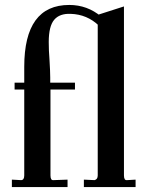

<svg xmlns="http://www.w3.org/2000/svg" viewBox="-20 -756 596 776"><path d="M28 0V-30L65 -28Q78 -28 78 -47V-394H39V-422H78V-486Q78 -736 260 -736Q333 -736 389 -689L380 -652Q332 -698 266 -700Q221 -702 199 -676Q177 -650 177 -586Q177 -552 180 -515Q183 -466 183 -443V-422H283V-394H184V-47Q184 -37 187 -32Q190 -27 197 -28L253 -30V0ZM319 0V-30L362 -28Q375 -31 375 -47V-696L481 -730V-47Q481 -37 484 -32Q487 -27 494 -28L528 -30V0Z"/></svg>

Font: UnnaMedium
Style: Regular
Weight: 500
Designer: Jorge de Buen Unna
Foundry: Omnibus-Type
Version: Version 2.008;hotconv 1.0.109;makeotfexe 2.5.65596